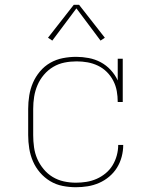

<svg xmlns="http://www.w3.org/2000/svg" viewBox="-20 -776 640 804"><path d="M298 8Q270 8 242 2.5Q214 -3 190 -17.5Q166 -32 147.5 -53.5Q129 -75 118 -100.5Q107 -126 102.5 -154Q98 -182 98 -210V-320Q98 -348 102.5 -376Q107 -404 118 -429.5Q129 -455 147.5 -477Q166 -499 190.5 -513Q215 -527 243 -532.5Q271 -538 299 -538Q325 -538 351.5 -533Q378 -528 401.5 -515.5Q425 -503 443.5 -483Q462 -463 473 -439V-530H494V-349H473Q473 -372 469 -394.5Q465 -417 454.5 -437.5Q444 -458 427.5 -474.5Q411 -491 390 -501Q369 -511 346.5 -515Q324 -519 301 -519Q275 -519 250 -514Q225 -509 203 -496Q181 -483 164 -463Q147 -443 137 -419.5Q127 -396 123 -371Q119 -346 119 -320V-210Q119 -185 122.5 -159.5Q126 -134 136 -111Q146 -88 162.5 -68Q179 -48 200.5 -35Q222 -22 247 -16.5Q272 -11 298 -11Q320 -11 342 -14.5Q364 -18 384.5 -27Q405 -36 422.5 -50.5Q440 -65 451.5 -84Q463 -103 469 -125Q475 -147 475 -169H496Q496 -144 489.5 -119.5Q483 -95 470 -74Q457 -53 437.5 -36.5Q418 -20 395 -10Q372 0 347.5 4Q323 8 298 8ZM199 -606 181 -618 289 -756H311L419 -618L401 -606L300 -741Z"/></svg>

Font: Iosevka Slab Thin Extended
Style: Regular
Weight: 100
Width: 7
Monospace: yes
Designer: Belleve Invis
Foundry: Belleve Invis
Version: Version 11.1.1; ttfautohint (v1.8.3)